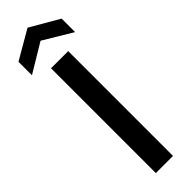

<svg xmlns="http://www.w3.org/2000/svg" viewBox="-318 -904 900 900"><g transform="rotate(-45 132.0 -453.5)"><path d="M75.2 0V-694.8H189V0ZM274.9 -824.2V-734.9L131.8 -820.8L-11.2 -734.9V-824.2L131.8 -907.2Z"/></g></svg>

Font: SVN-Poppins Medium
Style: Regular
Weight: 500
Designer: Ninad Kale (Devanagari), Jonny Pinhorn (Latin)
Foundry: Indian Type Foundry
Version: Version 3.002 2017